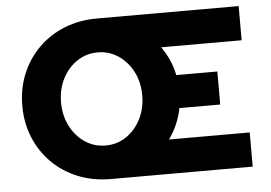

<svg xmlns="http://www.w3.org/2000/svg" viewBox="-50 -767 1176 834"><g transform="rotate(-5 538.0 -350.0)"><path d="M401 0Q324 0 259 -26Q194 -52 146 -99.5Q98 -147 71.5 -211Q45 -275 45 -350Q45 -425 71.5 -489Q98 -553 146 -600.5Q194 -648 259 -674Q324 -700 401 -700H1019V-551H668Q688 -523 702 -491.5Q716 -460 723 -425H902V-281H724Q717 -245 702.5 -211.5Q688 -178 667 -149H1019V0ZM391 -147Q441 -147 481 -174Q521 -201 544.5 -247Q568 -293 568 -350Q568 -408 544.5 -453.5Q521 -499 481 -526Q441 -553 391 -553Q341 -553 301 -526Q261 -499 237.5 -453.5Q214 -408 214 -350Q214 -293 237.5 -247Q261 -201 301 -174Q341 -147 391 -147Z"/></g></svg>

Font: Red Hat Text
Style: Bold
Weight: 700
Designer: Pentagram, MCKL
Foundry: MCKL
Version: Version 1.030